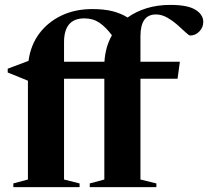

<svg xmlns="http://www.w3.org/2000/svg" viewBox="-20 -764 850 784"><path d="M305 0H34.5V-15L94 -31V-434.5L11.5 -468V-483.5L96.5 -515.5Q105 -579.5 140.2 -626.8Q175.5 -674 231 -700.5Q286.5 -727 357.5 -727Q405.5 -727 440.2 -718Q475 -709 501 -692.5Q535 -717 579 -730.5Q623 -744 675.5 -744Q746 -744 778 -724.2Q810 -704.5 810 -674.5Q810 -652 794 -635.5Q778 -619 757 -619Q751.5 -619 737.8 -632Q724 -645 704.8 -662Q685.5 -679 663 -692Q640.5 -705 616.5 -705Q553.5 -705 553.5 -616V-512H714.5L705 -442.5H553.5V-31L618.5 -15V0H346.5V-15L406 -31V-442.5H241.5V-31L305 -15ZM241.5 -592V-512H406.5Q410 -572 437 -620Q411.5 -654 385.5 -671.5Q359.5 -689 324.5 -689Q241.5 -689 241.5 -592Z"/></svg>

Font: Newsreader Display SemiBold
Style: Regular
Weight: 600
Designer: Hugues Gentile
Foundry: Production Type
Version: Version 1.001